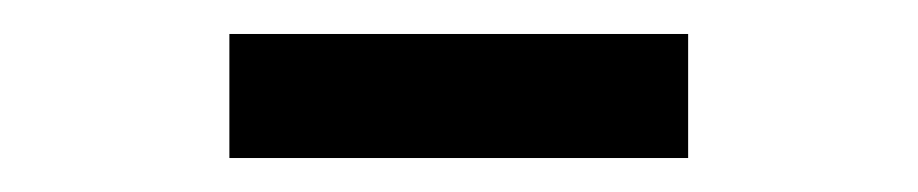

<svg xmlns="http://www.w3.org/2000/svg" viewBox="-20 -716 540 113"><path d="M115 -623V-696H385V-623Z"/></svg>

Font: Oxanium Medium
Style: Regular
Weight: 500
Designer: Severin Meyer
Version: Version 1.001